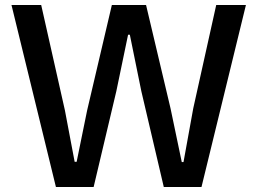

<svg xmlns="http://www.w3.org/2000/svg" viewBox="-20 -749 1031 769"><path d="M204 0 26 -729H145L240 -307L279 -101H287L329 -307L428 -729H565L663 -315L708 -100H715L754 -315L846 -729H965L787 0H636L546 -384L500 -610H493L446 -384L355 0Z"/></svg>

Font: Mona Sans ExtraLight Medium
Style: Regular
Weight: 500
Version: Version 2.000